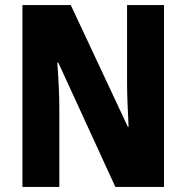

<svg xmlns="http://www.w3.org/2000/svg" viewBox="-20 -734 732 754"><path d="M624 0V-714H479V-406C479 -361 482 -297 485 -236H482L258 -714H68V0H213V-311C213 -357 210 -422 205 -488H209L433 0Z"/></svg>

Font: Noto Sans Lao Looped Condensed ExtraBold
Style: Regular
Weight: 800
Width: 3
Designer: Mark Frömberg, Ben Mitchell
Foundry: The Fontpad Ltd
Version: Version 1.002